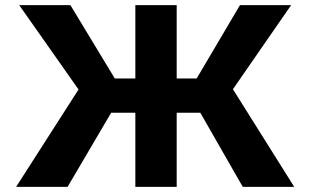

<svg xmlns="http://www.w3.org/2000/svg" viewBox="-20 -731 1217 751"><path d="M763.5 -290 929.6 0H1130.9L891.1 -382L1118.8 -711H918.6L749.2 -424H671.1V-711H509.4V-424H429.1L255.3 -711H55.1L287.2 -381L43 0H244.3L414.8 -290H509.4V0H671.1V-290Z"/></svg>

Font: Asimov
Style: Wid
Weight: 500
Designer: Google
Version: Version 2.000980; 2014